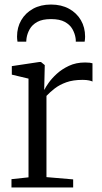

<svg xmlns="http://www.w3.org/2000/svg" viewBox="-20 -825 450 845"><path d="M30.5 0V-36.5L105.5 -44.5V-479L32 -496.5V-534L152 -552H160.5L177 -538.5L176.5 -516.5L174.5 -429.5L176.5 -432Q180.5 -441 193.8 -460Q207 -479 229.5 -499.8Q252 -520.5 283.2 -535.2Q314.5 -550 354.5 -550Q367.5 -550 374.8 -549Q382 -548 387 -546.5V-466Q383.5 -468.5 372 -471Q360.5 -473.5 343.5 -473.5Q301.5 -473.5 271.8 -462.8Q242 -452 221 -435.8Q200 -419.5 184.5 -403V-45.5L302 -35.5V0ZM204.5 -805Q250 -805 283.8 -786.5Q317.5 -768 336 -736.2Q354.5 -704.5 354.5 -664Q354.5 -659 354 -653.2Q353.5 -647.5 352.5 -641.5H313.5Q313.5 -645 313.5 -649.2Q313.5 -653.5 312.5 -658Q309.5 -677.5 298.8 -696.8Q288 -716 265.5 -728.5Q243 -741 204.5 -741Q166.5 -741 144 -728.5Q121.5 -716 110.8 -696.8Q100 -677.5 97 -658Q96.5 -653.5 96 -649.2Q95.5 -645 95.5 -641.5H57Q56 -647.5 55.5 -653.2Q55 -659 55 -664Q55 -704.5 73.5 -736.2Q92 -768 125.5 -786.5Q159 -805 204.5 -805Z"/></svg>

Font: Merriweather 48pt Light
Style: Regular
Weight: 300
Version: Version 2.100